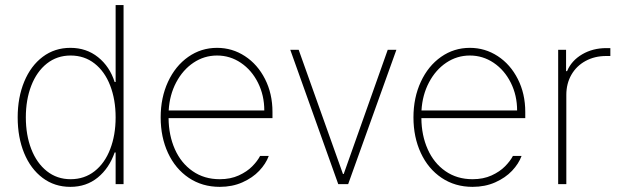

<svg xmlns="http://www.w3.org/2000/svg" viewBox="-20 -727 2446 758"><path d="M49.8 -263.7Q49.8 -342.3 75.7 -404.8Q101.6 -467.3 148.7 -502.7Q195.8 -538.1 257.8 -538.1Q321.3 -538.1 367.2 -501.2Q413.1 -464.4 432.6 -403.3H436.5V-707H467.8V0H436.5V-125H432.6Q411.1 -63 366 -26.1Q320.8 10.7 257.8 10.7Q195.3 10.7 148.2 -24.7Q101.1 -60.1 75.4 -122.3Q49.8 -184.6 49.8 -263.7ZM436.5 -263.7Q436.5 -333.5 415 -389.2Q393.6 -444.8 353.3 -476.3Q313 -507.8 258.8 -507.8Q205.1 -507.8 165 -476.1Q125 -444.3 103.5 -388.9Q82 -333.5 82 -263.7Q82 -193.8 103.5 -138.4Q125 -83 165 -51.3Q205.1 -19.5 258.8 -19.5Q313 -19.5 353.3 -51Q393.6 -82.5 415 -138.2Q436.5 -193.8 436.5 -263.7Z M614.3 -263.7Q614.3 -341.3 643.3 -404.1Q672.4 -466.8 723.1 -502.4Q773.9 -538.1 836.9 -538.1Q897 -538.1 947 -505.4Q997.1 -472.7 1026.4 -414.8Q1055.7 -356.9 1055.7 -285.2V-260.7H645.5Q646 -192.9 670.4 -137.9Q694.8 -83 740.5 -51.3Q786.1 -19.5 847.7 -19.5Q890.1 -19.5 922.6 -34.4Q955.1 -49.3 975.6 -70.1Q996.1 -90.8 1006.8 -111.3H1041Q1029.8 -80.6 1003.4 -52.7Q977.1 -24.9 937 -7.1Q897 10.7 847.7 10.7Q778.3 10.7 725.3 -24.9Q672.4 -60.5 643.3 -123Q614.3 -185.5 614.3 -263.7ZM1023.4 -291Q1023.4 -350.6 998.5 -400.4Q973.6 -450.2 930.9 -479Q888.2 -507.8 836.9 -507.8Q786.1 -507.8 743.9 -479.5Q701.7 -451.2 675.5 -401.6Q649.4 -352.1 646 -291Z M1354.5 0H1315.4L1126 -530.3H1159.2L1334 -40H1336.9L1510.7 -530.3H1544.9Z M1612.3 -263.7Q1612.3 -341.3 1641.4 -404.1Q1670.4 -466.8 1721.2 -502.4Q1772 -538.1 1835 -538.1Q1895 -538.1 1945.1 -505.4Q1995.1 -472.7 2024.4 -414.8Q2053.7 -356.9 2053.7 -285.2V-260.7H1643.6Q1644 -192.9 1668.5 -137.9Q1692.9 -83 1738.5 -51.3Q1784.2 -19.5 1845.7 -19.5Q1888.2 -19.5 1920.7 -34.4Q1953.1 -49.3 1973.6 -70.1Q1994.1 -90.8 2004.9 -111.3H2039.1Q2027.8 -80.6 2001.5 -52.7Q1975.1 -24.9 1935.1 -7.1Q1895 10.7 1845.7 10.7Q1776.4 10.7 1723.4 -24.9Q1670.4 -60.5 1641.4 -123Q1612.3 -185.5 1612.3 -263.7ZM2021.5 -291Q2021.5 -350.6 1996.6 -400.4Q1971.7 -450.2 1929 -479Q1886.2 -507.8 1835 -507.8Q1784.2 -507.8 1741.9 -479.5Q1699.7 -451.2 1673.6 -401.6Q1647.5 -352.1 1644 -291Z M2183.6 -530.3H2214.8V-446.3H2218.8Q2236.3 -487.8 2278.3 -512.5Q2320.3 -537.1 2374 -537.1H2389.6V-505.9H2373Q2327.6 -505.9 2291.7 -486.3Q2255.9 -466.8 2235.8 -431.9Q2215.8 -397 2215.8 -352.5V0H2183.6Z"/></svg>

Font: Pretendard Thin
Style: Regular
Weight: 100
Designer: Base glyphs from Inter by Rasmus Andersson; Hangeul glyphs from Noto Sans CJK(Source Han Sans) by Jang Soo-young and Kan
Foundry: Kil Hyung-jin
Version: Version 1.309